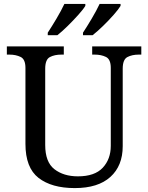

<svg xmlns="http://www.w3.org/2000/svg" viewBox="-20 -951 757 981"><path d="M362 10Q244 10 177 -42Q110 -94 110 -216V-604Q110 -648 85.5 -660Q61 -672 28 -672H15V-714H306V-672H293Q259 -672 235 -659.5Q211 -647 211 -600V-210Q211 -123 258 -86.5Q305 -50 378 -50Q464 -50 505 -94Q546 -138 546 -206V-604Q546 -648 521.5 -660Q497 -672 464 -672H451V-714H702V-672H689Q655 -672 631 -659.5Q607 -647 607 -600V-204Q607 -104 544 -47Q481 10 362 10ZM404 -784Q425 -816 449 -856.5Q473 -897 489 -931H596V-921Q586 -904 560.5 -875Q535 -846 505.5 -817.5Q476 -789 453 -771H404ZM224 -784Q245 -816 269 -856.5Q293 -897 309 -931H416V-921Q406 -904 380 -875Q354 -846 325 -817.5Q296 -789 273 -771H224Z"/></svg>

Font: Noto Serif Old Uyghur
Style: Regular
Weight: 400
Designer: Lewis McGuffie
Foundry: Google LLC
Version: Version 1.003; ttfautohint (v1.8.4.7-5d5b)